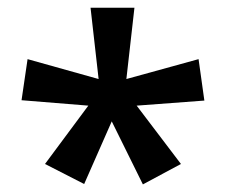

<svg xmlns="http://www.w3.org/2000/svg" viewBox="-20 -780 588 500"><path d="M330.1 -759.8 309.1 -574.2 497.1 -626 512.2 -518.1 335.9 -504.9 451.2 -353 352.1 -299.8 271 -463.9 199.2 -300.8 97.2 -353 210 -504.9 36.1 -519 51.8 -626 236.8 -574.2 215.8 -759.8Z"/></svg>

Font: Droid Sans TV
Style: Bold
Weight: 600
Version: Version 1.00